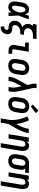

<svg xmlns="http://www.w3.org/2000/svg" viewBox="1986 -2809 1028 5040"><g transform="rotate(90 2500.0 -289.0)"><path d="M175 8Q148 8 121 1Q94 -6 73.5 -22Q53 -38 40 -61.5Q27 -85 22 -111.5Q17 -138 18 -166Q19 -194 24 -222L45 -352Q49 -376 56 -399Q63 -422 75.5 -444Q88 -466 106 -484.5Q124 -503 145.5 -515.5Q167 -528 191 -533Q215 -538 239 -538Q261 -538 282 -529.5Q303 -521 318 -506Q333 -491 343 -471.5Q353 -452 360 -431Q367 -456 375 -480.5Q383 -505 391 -530H486Q462 -461 438 -392Q414 -323 387 -254Q392 -191 394.5 -127.5Q397 -64 401 0H305Q306 -21 306 -42Q306 -63 307 -85Q295 -67 281.5 -50.5Q268 -34 251.5 -20.5Q235 -7 215.5 0.5Q196 8 175 8ZM175 -88Q190 -88 203.5 -95.5Q217 -103 227.5 -114Q238 -125 246.5 -137.5Q255 -150 262 -163Q269 -176 275 -189.5Q281 -203 287 -217Q293 -231 298 -244.5Q303 -258 308 -272Q308 -285 307 -297.5Q306 -310 305 -323Q304 -336 302 -348.5Q300 -361 297.5 -373Q295 -385 291 -397Q287 -409 280 -419Q273 -429 262 -435.5Q251 -442 239 -442Q221 -442 204.5 -431.5Q188 -421 178 -405Q168 -389 163 -371.5Q158 -354 155 -337L134 -207Q132 -195 130.5 -182.5Q129 -170 129 -157.5Q129 -145 131 -133.5Q133 -122 138.5 -111.5Q144 -101 153.5 -94.5Q163 -88 175 -88Z M676 205V109H701Q712 109 723 105.5Q734 102 743 94.5Q752 87 756.5 76Q761 65 763 54Q766 39 760 25.5Q754 12 741 6Q728 0 712.5 0Q697 0 682 -1Q667 -2 652.5 -4.5Q638 -7 624.5 -11.5Q611 -16 598.5 -23Q586 -30 575 -39Q564 -48 555.5 -59Q547 -70 540.5 -83Q534 -96 530.5 -110Q527 -124 526 -138.5Q525 -153 526 -168.5Q527 -184 529 -199Q532 -218 539 -237.5Q546 -257 558 -274Q570 -291 586.5 -304.5Q603 -318 621 -329Q639 -340 658 -347.5Q677 -355 696 -361Q673 -373 654 -391.5Q635 -410 623.5 -434Q612 -458 610 -486Q608 -514 613 -541Q617 -568 630 -593.5Q643 -619 664 -639H608L624 -735H1006L991 -639H907Q888 -639 869 -637Q850 -635 831 -630.5Q812 -626 793.5 -617.5Q775 -609 760 -595.5Q745 -582 735.5 -563.5Q726 -545 723 -527Q720 -508 722 -490Q724 -472 732.5 -457Q741 -442 755 -431.5Q769 -421 785 -415Q801 -409 819.5 -406.5Q838 -404 856 -404H894L878 -308H840Q820 -308 799 -306Q778 -304 757.5 -299Q737 -294 717 -284.5Q697 -275 680 -260Q663 -245 653 -225.5Q643 -206 640 -185Q637 -168 639.5 -151Q642 -134 652 -122Q662 -110 677.5 -103.5Q693 -97 710.5 -96Q728 -95 745 -94.5Q762 -94 778.5 -91Q795 -88 810 -81.5Q825 -75 837.5 -65Q850 -55 859.5 -42Q869 -29 873.5 -13Q878 3 878.5 20Q879 37 876 55Q871 85 857 114.5Q843 144 818 165.5Q793 187 762 196Q731 205 701 205Z M1300 0Q1278 0 1257 -3.5Q1236 -7 1218 -17Q1200 -27 1187 -42.5Q1174 -58 1167.5 -77.5Q1161 -97 1161 -119Q1161 -141 1164 -163L1209 -434H1097V-530H1338L1274 -147Q1273 -138 1273 -129.5Q1273 -121 1275.5 -113.5Q1278 -106 1285 -101Q1292 -96 1300 -96H1393V0Z M1705 8Q1675 8 1647 2Q1619 -4 1595.5 -19Q1572 -34 1556 -57Q1540 -80 1533 -107Q1526 -134 1526.5 -163.5Q1527 -193 1532 -222L1553 -352Q1557 -378 1565.5 -402.5Q1574 -427 1589 -449.5Q1604 -472 1625 -490Q1646 -508 1670.5 -519Q1695 -530 1720 -535.5Q1745 -541 1771 -541Q1801 -541 1828.5 -533.5Q1856 -526 1879.5 -511Q1903 -496 1919 -473Q1935 -450 1942 -423Q1949 -396 1949 -366.5Q1949 -337 1944 -308L1922 -178Q1918 -152 1909.5 -127.5Q1901 -103 1886 -80.5Q1871 -58 1850 -40.5Q1829 -23 1805 -11.5Q1781 0 1755.5 4Q1730 8 1705 8ZM1707 -88Q1727 -88 1746.5 -96Q1766 -104 1780 -119.5Q1794 -135 1801.5 -154.5Q1809 -174 1812 -193L1834 -323Q1837 -344 1837 -365Q1837 -386 1829.5 -404Q1822 -422 1804.5 -432Q1787 -442 1766 -442Q1747 -442 1728 -433.5Q1709 -425 1695 -409.5Q1681 -394 1673.5 -375Q1666 -356 1663 -337L1642 -207Q1639 -193 1638 -179Q1637 -165 1639 -152Q1641 -139 1645.5 -127Q1650 -115 1659 -105.5Q1668 -96 1680.5 -92Q1693 -88 1707 -88Z M1994 0 2006 -74Q2012 -113 2028 -151.5Q2044 -190 2064 -227L2210 -494L2181 -629Q2180 -631 2179.5 -633.5Q2179 -636 2178 -638Q2174 -660 2175 -682.5Q2176 -705 2180 -728L2181 -735H2294L2293 -728Q2289 -708 2287.5 -688Q2286 -668 2290 -649L2381 -227Q2389 -190 2391.5 -151.5Q2394 -113 2388 -74L2376 0H2263L2275 -74Q2281 -108 2280 -141.5Q2279 -175 2272 -207L2243 -341L2162 -182Q2160 -179 2158 -175Q2156 -171 2154 -168V-167Q2142 -145 2132 -121.5Q2122 -98 2118 -74L2106 0Z M2705 8Q2675 8 2647 2Q2619 -4 2595.5 -19Q2572 -34 2556 -57Q2540 -80 2533 -107Q2526 -134 2526.5 -163.5Q2527 -193 2532 -222L2553 -352Q2557 -378 2565.5 -402.5Q2574 -427 2589 -449.5Q2604 -472 2625 -490Q2646 -508 2670.5 -519Q2695 -530 2720 -535.5Q2745 -541 2771 -541Q2801 -541 2828.5 -533.5Q2856 -526 2879.5 -511Q2903 -496 2919 -473Q2935 -450 2942 -423Q2949 -396 2949 -366.5Q2949 -337 2944 -308L2922 -178Q2918 -152 2909.5 -127.5Q2901 -103 2886 -80.5Q2871 -58 2850 -40.5Q2829 -23 2805 -11.5Q2781 0 2755.5 4Q2730 8 2705 8ZM2707 -88Q2727 -88 2746.5 -96Q2766 -104 2780 -119.5Q2794 -135 2801.5 -154.5Q2809 -174 2812 -193L2834 -323Q2837 -344 2837 -365Q2837 -386 2829.5 -404Q2822 -422 2804.5 -432Q2787 -442 2766 -442Q2747 -442 2728 -433.5Q2709 -425 2695 -409.5Q2681 -394 2673.5 -375Q2666 -356 2663 -337L2642 -207Q2639 -193 2638 -179Q2637 -165 2639 -152Q2641 -139 2645.5 -127Q2650 -115 2659 -105.5Q2668 -96 2680.5 -92Q2693 -88 2707 -88ZM2777 -584 2726 -636 2886 -783 2950 -717Z M3088 205 3125 -16Q3132 -58 3131 -100.5Q3130 -143 3125.5 -184.5Q3121 -226 3112.5 -266Q3104 -306 3093 -345Q3082 -384 3068 -422Q3054 -460 3037 -496L3137 -538Q3156 -499 3171.5 -457.5Q3187 -416 3199.5 -373.5Q3212 -331 3221.5 -287Q3231 -243 3236 -198Q3254 -232 3271.5 -266Q3289 -300 3304 -335Q3319 -370 3332 -405Q3345 -440 3351 -477L3360 -530H3472L3464 -477Q3457 -435 3441 -394Q3425 -353 3407 -312.5Q3389 -272 3368 -232.5Q3347 -193 3325.5 -154Q3304 -115 3281 -76.5Q3258 -38 3235 0L3201 205Z M3738 205 3826 -323Q3828 -337 3829 -350Q3830 -363 3829 -376Q3828 -389 3824 -401Q3820 -413 3812.5 -423Q3805 -433 3793 -437.5Q3781 -442 3768 -442Q3750 -442 3732.5 -435Q3715 -428 3702.5 -414.5Q3690 -401 3683 -384Q3676 -367 3673 -350L3615 0H3503L3590 -530H3703L3693 -469Q3702 -484 3713.5 -497.5Q3725 -511 3740 -520.5Q3755 -530 3772 -534Q3789 -538 3805 -538Q3832 -538 3856.5 -529Q3881 -520 3898.5 -503Q3916 -486 3926 -462.5Q3936 -439 3939.5 -413.5Q3943 -388 3941.5 -361Q3940 -334 3936 -308L3851 205Z M4204 8Q4175 8 4146.5 2Q4118 -4 4095 -19Q4072 -34 4056 -57Q4040 -80 4033 -107Q4026 -134 4026.5 -163.5Q4027 -193 4032 -222L4053 -352Q4057 -377 4065.5 -401.5Q4074 -426 4089 -447.5Q4104 -469 4124.5 -486.5Q4145 -504 4168.5 -515Q4192 -526 4217 -532Q4242 -538 4267 -538Q4271 -538 4275 -538Q4279 -538 4283 -538L4525 -530L4509 -434L4399 -438Q4412 -426 4421 -411.5Q4430 -397 4434.5 -380Q4439 -363 4439 -344.5Q4439 -326 4436 -308L4414 -178Q4410 -153 4402 -128.5Q4394 -104 4380 -82Q4366 -60 4346 -42Q4326 -24 4302.5 -12.5Q4279 -1 4253.5 3.5Q4228 8 4204 8ZM4206 -88Q4225 -88 4243.5 -96.5Q4262 -105 4275 -121Q4288 -137 4294.5 -155.5Q4301 -174 4304 -193L4326 -323Q4328 -336 4329 -349Q4330 -362 4329 -374.5Q4328 -387 4324.5 -398.5Q4321 -410 4314 -420Q4307 -430 4296 -435.5Q4285 -441 4272 -442H4267Q4265 -442 4263.5 -442Q4262 -442 4261 -442Q4242 -442 4224 -432.5Q4206 -423 4193 -407.5Q4180 -392 4173 -373.5Q4166 -355 4163 -337L4142 -207Q4139 -193 4138 -179.5Q4137 -166 4139 -153Q4141 -140 4145.5 -127.5Q4150 -115 4158.5 -106Q4167 -97 4179.5 -92.5Q4192 -88 4206 -88Z M4738 205 4826 -323Q4828 -337 4829 -350Q4830 -363 4829 -376Q4828 -389 4824 -401Q4820 -413 4812.5 -423Q4805 -433 4793 -437.5Q4781 -442 4768 -442Q4750 -442 4732.5 -435Q4715 -428 4702.5 -414.5Q4690 -401 4683 -384Q4676 -367 4673 -350L4615 0H4503L4590 -530H4703L4693 -469Q4702 -484 4713.5 -497.5Q4725 -511 4740 -520.5Q4755 -530 4772 -534Q4789 -538 4805 -538Q4832 -538 4856.5 -529Q4881 -520 4898.5 -503Q4916 -486 4926 -462.5Q4936 -439 4939.5 -413.5Q4943 -388 4941.5 -361Q4940 -334 4936 -308L4851 205Z"/></g></svg>

Font: Iosevka Curly Oblique
Style: Bold
Weight: 700
Italic angle: -9°
Monospace: yes
Designer: Belleve Invis
Foundry: Belleve Invis
Version: Version 11.1.0; ttfautohint (v1.8.3)